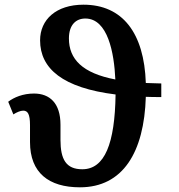

<svg xmlns="http://www.w3.org/2000/svg" viewBox="-20 -789 763 819"><path d="M321 10C504 10 595 -139 602 -376C623 -375 645 -375 668 -375V-433C645 -434 623 -434 602 -435C595 -648 503 -769 336 -769C219 -769 151 -705 151 -617C151 -496 248 -414 473 -386C470 -177 427 -67 331 -67C262 -67 238 -109 238 -192V-257C238 -349 192 -390 125 -390C78 -390 40 -374 15 -355L37 -301C51 -310 67 -317 79 -317C98 -317 108 -303 108 -255V-183C108 -52 188 10 321 10ZM274 -625C274 -683 304 -710 344 -710C440 -710 467 -563 472 -450C331 -477 274 -537 274 -625Z"/></svg>

Font: Noto Serif SemiBold
Style: Regular
Weight: 600
Designer: Monotype Design Team
Foundry: Monotype Imaging Inc.
Version: Version 2.013